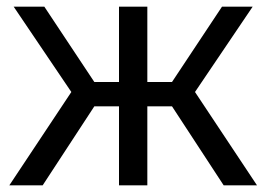

<svg xmlns="http://www.w3.org/2000/svg" viewBox="-20 -556 799 576"><path d="M8 0H108L263 -237H337V0H422V-237H496L651 0H751L565 -280L738 -536H646L496 -310H422V-536H337V-310H263L113 -536H21L194 -280Z"/></svg>

Font: Noto Sans Math
Style: Regular
Weight: 400
Designer: Monotype Design Team, Delve Withrington, Jeff Kellem
Foundry: Monotype Imaging Inc., Delve Fonts LLC
Version: Version 3.000